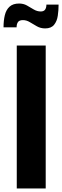

<svg xmlns="http://www.w3.org/2000/svg" viewBox="-32 -1068 352 1088"><path d="M63 0V-810H227V0ZM224 -907Q198 -907 177 -919Q156 -931 137 -942.5Q118 -954 98 -954Q77 -954 69.5 -942.5Q62 -931 62 -913H-12Q-12 -952 -4.5 -982.5Q3 -1013 22.5 -1030.5Q42 -1048 76 -1048Q101 -1048 120.5 -1037Q140 -1026 159 -1014.5Q178 -1003 199 -1003Q216 -1003 223.5 -1013.5Q231 -1024 231 -1042H300Q300 -1010 295.5 -979Q291 -948 274.5 -927.5Q258 -907 224 -907Z"/></svg>

Font: Oswald SemiBold
Style: Regular
Weight: 600
Designer: Vernon Adams
Foundry: Vernon Adams
Version: Version 4.103;gftools[0.9.33.dev8+g029e19f]